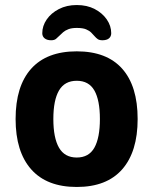

<svg xmlns="http://www.w3.org/2000/svg" viewBox="-20 -735 609 763"><path d="M285 8Q166 8 104 -62Q42 -132 42 -262Q42 -393 104 -462Q166 -531 285 -531Q404 -531 465.5 -462Q527 -393 527 -262Q527 -132 465.5 -62Q404 8 285 8ZM285 -109Q333 -109 355 -148Q377 -187 377 -262Q377 -337 355 -375.5Q333 -414 285 -414Q237 -414 214.5 -375.5Q192 -337 192 -262Q192 -187 214.5 -148Q237 -109 285 -109ZM285 -715Q245 -715 214 -699Q183 -683 165.5 -657.5Q148 -632 148 -603Q148 -590 157.5 -582.5Q167 -575 183 -575Q196 -575 202.5 -580.5Q209 -586 216 -593Q223 -600 231 -607Q239 -614 252 -619Q265 -624 285 -624Q309 -624 322 -618.5Q335 -613 342.5 -605.5Q350 -598 356 -591Q362 -584 368.5 -579.5Q375 -575 387 -575Q404 -575 413 -582.5Q422 -590 422 -603Q422 -632 404.5 -657.5Q387 -683 356.5 -699Q326 -715 285 -715Z"/></svg>

Font: Asap
Style: Regular
Weight: 400
Designer: Pablo Cosgaya
Foundry: Omnibus-Type
Version: Version 3.001